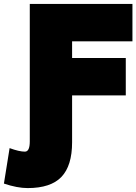

<svg xmlns="http://www.w3.org/2000/svg" viewBox="-102 -743 696 980"><path d="M266 -256V-17Q266 103 211.5 160Q157 217 39 217Q-14 217 -82 194L-53 13Q-4 31 25 31Q50 31 50 -21V-723H574V-532H266V-447H540V-256Z"/></svg>

Font: Repo
Style: ExtraBlack
Weight: 1000
Designer: Stefan Peev
Foundry: Context Ltd
Version: Version 001.000